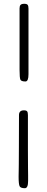

<svg xmlns="http://www.w3.org/2000/svg" viewBox="-20 -782 248 1011"><path d="M78 148Q78 135 78.5 119Q79 103 79 82Q79 61 79.5 -6Q80 -73 80 -176Q80 -201 106 -201Q119 -201 123 -195.5Q127 -190 127 -176Q127 -64 127 8Q127 80 127.5 101.5Q128 123 128 140Q128 157 128 171Q128 209 111 209Q89 209 83.5 199Q78 189 78 148ZM83 -414V-738Q83 -751 88.5 -756.5Q94 -762 108 -762Q121 -762 125.5 -756.5Q130 -751 130 -737V-391Q130 -353 114 -353Q92 -353 87.5 -362.5Q83 -372 83 -414Z"/></svg>

Font: OFL Sorts Mill Goudy TT
Style: Italic
Weight: 500
Italic angle: -6°
Version: Version 003.000